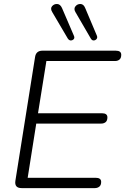

<svg xmlns="http://www.w3.org/2000/svg" viewBox="-20 -965 642 985"><path d="M91 0Q53 0 59 -38L160 -673Q165 -705 198 -705H574Q602 -705 602 -684Q602 -667 593 -659.5Q584 -652 571 -652H218L175 -384H503Q531 -384 531 -363Q531 -346 522 -338.5Q513 -331 499 -331H166L122 -53H470Q499 -53 499 -32Q499 -15 489.5 -7.5Q480 0 467 0ZM446 -767 367 -903Q357 -920 367 -932.5Q377 -945 393 -944.5Q409 -944 417 -924L477 -782Q481 -772 475.5 -765Q470 -758 461 -757.5Q452 -757 446 -767ZM328 -767 248 -903Q237 -921 247 -933Q257 -945 273 -944.5Q289 -944 298 -924L359 -782Q364 -771 358.5 -764.5Q353 -758 344 -757.5Q335 -757 328 -767Z"/></svg>

Font: Nunito Light
Style: Italic
Weight: 300
Italic angle: -9°
Designer: Vernon Adams
Foundry: Vernon Adams
Version: Version 3.601; ttfautohint (v1.8.2.53-6de2)